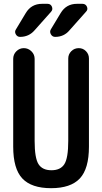

<svg xmlns="http://www.w3.org/2000/svg" viewBox="-20 -985 540 1015"><path d="M271.5 -790Q256.8 -790 249 -803.7Q241.2 -817.4 249 -830.1L300.8 -916Q330.1 -964.8 386.7 -964.8H416Q432.6 -964.8 439.5 -949.7Q446.3 -934.6 434.6 -922.9L347.7 -825.2Q318.4 -790 271.5 -790ZM231.4 -964.8Q248 -964.8 254.4 -949.7Q260.7 -934.6 250 -922.9L163.1 -825.2Q132.8 -790 85.9 -790Q71.3 -790 63.5 -803.7Q55.7 -817.4 64.5 -830.1L116.2 -916Q145.5 -964.8 202.1 -964.8ZM49.8 -210V-673.8Q49.8 -697.3 66.4 -713.9Q83 -730.5 106 -730.5Q128.9 -730.5 146 -713.9Q163.1 -697.3 163.1 -673.8V-240.2Q163.1 -149.4 183.6 -117.2Q204.1 -85 252 -85Q299.8 -85 320.3 -117.2Q340.8 -149.4 340.8 -240.2V-675.8Q340.8 -698.2 356.9 -714.4Q373 -730.5 396.5 -730.5Q418.9 -730.5 434.6 -714.4Q450.2 -698.2 450.2 -675.8V-210Q450.2 -92.8 401.9 -41.5Q353.5 9.8 250 9.8Q146.5 9.8 98.1 -41.5Q49.8 -92.8 49.8 -210Z"/></svg>

Font: Rounded Mgen+ 2m medium
Style: Regular
Weight: 500
Designer: [Source Han Sans]
Ryoko NISHIZUKA  (kana & ideographs); Paul D. Hunt (Latin, Greek & Cyrillic); Wenlong ZHANG  (bopomofo
Version: Version 1.059.20150602